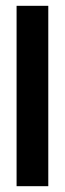

<svg xmlns="http://www.w3.org/2000/svg" viewBox="-20 -640 222 660"><path d="M37 -620H146V0H37Z"/></svg>

Font: Smooch Sans Thin
Style: Bold
Weight: 700
Version: Version 1.010